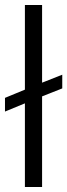

<svg xmlns="http://www.w3.org/2000/svg" viewBox="-23 -749 270 771"><path d="M146 -362V2H77V-334L-3 -301V-356L77 -389V-729H146V-417L227 -449V-394Z"/></svg>

Font: Sinter Normal
Style: Regular
Weight: 350
Foundry: Adobe & rsms
Version: Version 1.000